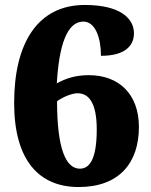

<svg xmlns="http://www.w3.org/2000/svg" viewBox="-20 -744 609 774"><path d="M297 10C461 10 540 -88 540 -232C540 -364 460 -441 338 -441C287 -441 247 -429 209 -408C218 -559 249 -657 316 -657C364 -657 387 -592 387 -519C486 -519 520 -561 520 -610C520 -670 464 -724 322 -724C133 -724 37 -572 37 -329C37 -97 138 10 297 10ZM302 -64C246 -64 210 -143 210 -336C234 -353 269 -368 293 -368C337 -368 370 -331 370 -222C370 -100 340 -64 302 -64Z"/></svg>

Font: UArctic Serif Black
Style: Regular
Weight: 900
Designer: Customization by Puisto advertising & original work Monotype Design Team
Foundry: Monotype Imaging Inc.
Version: Version 2.004